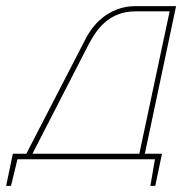

<svg xmlns="http://www.w3.org/2000/svg" viewBox="-29 -520 595 627"><path d="M444 -18 546 -500H415Q380 -500 352.5 -489Q325 -478 305 -461.5Q285 -445 271 -426Q257 -407 249 -390L57 -18H13L-9 87H7L28 0H477L462 87H478L500 -18ZM77 -18 262 -378Q270 -393 282 -411Q294 -429 312 -445.5Q330 -462 355.5 -472.5Q381 -483 416 -483H525L426 -18Z"/></svg>

Font: Advent Pro Thin
Style: Italic
Weight: 250
Italic angle: -12°
Version: Version 3.000